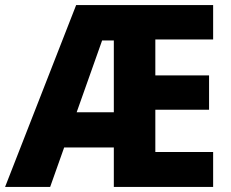

<svg xmlns="http://www.w3.org/2000/svg" viewBox="-23 -734 906 754"><path d="M814 0H424V-155H229L174 0H-3L276 -714H814V-579H587V-438H798V-303H587V-137H814ZM278 -293H424V-575H378Z"/></svg>

Font: Noto Sans Devanagari SemiCondensed ExtraBold
Style: Regular
Weight: 800
Width: 4
Designer: Jelle Bosma - Monotype Design Team
Foundry: Monotype Imaging Inc.
Version: Version 2.004; ttfautohint (v1.8.4.7-5d5b)